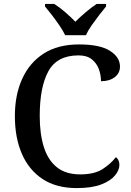

<svg xmlns="http://www.w3.org/2000/svg" viewBox="-20 -951 669 981"><path d="M372 10Q268 10 198 -36Q128 -82 92 -164.5Q56 -247 56 -358Q56 -466 93.5 -548.5Q131 -631 203.5 -677.5Q276 -724 384 -724Q490 -724 541.5 -691.5Q593 -659 593 -611Q593 -577 566 -556.5Q539 -536 496 -536Q496 -568 485 -598Q474 -628 449 -648Q424 -668 381 -668Q272 -668 227.5 -587.5Q183 -507 183 -358Q183 -267 204 -200Q225 -133 270.5 -96.5Q316 -60 390 -60Q462 -60 504 -87Q546 -114 572 -148Q590 -135 590 -108Q590 -82 567.5 -54.5Q545 -27 497 -8.5Q449 10 372 10ZM313 -771Q302 -794 284 -820.5Q266 -847 246 -873Q226 -899 210 -918V-931H257Q284 -914 313.5 -888.5Q343 -863 365 -840Q388 -863 418 -888.5Q448 -914 474 -931H522V-918Q506 -899 486 -873Q466 -847 447.5 -820.5Q429 -794 419 -771Z"/></svg>

Font: Noto Serif NP Hmong Medium
Style: Regular
Weight: 500
Designer: Dalton Maag Ltd
Foundry: Dalton Maag Ltd
Version: Version 1.001; ttfautohint (v1.8.4.7-5d5b)